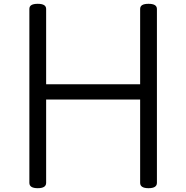

<svg xmlns="http://www.w3.org/2000/svg" viewBox="-20 -973 977 1007"><path d="M178 14Q134 14 134 -14V-926Q134 -940 145 -946.5Q156 -953 178 -953Q222 -953 222 -926V-531H715V-926Q715 -940 726 -946.5Q737 -953 759 -953Q803 -953 803 -926V-14Q803 0 792 7Q781 14 759 14Q715 14 715 -14V-451H222V-14Q222 0 211 7Q200 14 178 14Z"/></svg>

Font: Playwrite US Modern
Style: Regular
Weight: 400
Designer: Veronika Burian, José Scaglione
Foundry: TypeTogether
Version: Version 1.002